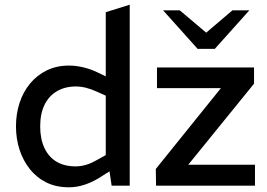

<svg xmlns="http://www.w3.org/2000/svg" viewBox="-20 -790 1135 817"><path d="M274 7Q219 7 177.5 -13.5Q136 -34 107 -70.5Q78 -107 63 -153.5Q48 -200 48 -252Q48 -305 63 -351.5Q78 -398 107.5 -434Q137 -470 179 -490.5Q221 -511 274 -511Q304 -511 336.5 -503Q369 -495 399 -480L430 -465V-738L532 -770V0H455L446 -61L413 -40Q380 -18 344.5 -5.5Q309 7 274 7ZM151 -252Q151 -199 169 -160.5Q187 -122 220.5 -102Q254 -82 302 -82Q322 -82 344 -88Q366 -94 392 -109L430 -130V-383L392 -400Q368 -411 346 -416.5Q324 -422 302 -422Q257 -422 222.5 -402Q188 -382 169.5 -344Q151 -306 151 -252ZM644 0 643 -71 920 -415H648V-503H1061V-434L781 -89H1065V0ZM821 -582 841 -637 969 -746H1041L894 -582ZM821 -582 674 -746H745L874 -637L894 -582Z"/></svg>

Font: REM
Style: Regular
Weight: 400
Designer: Octavio Pardo
Foundry: Ashler Design
Version: Version 1.005;gftools[0.9.28]